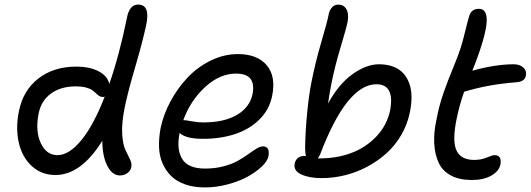

<svg xmlns="http://www.w3.org/2000/svg" viewBox="-20 -779 2335 845"><path d="M224.1 -8.8Q162.6 -8.8 119.9 -48.1Q77.1 -87.4 62.7 -151.4Q48.3 -215.3 63 -288.1Q81.5 -381.8 149.2 -433.8Q216.8 -485.8 314.9 -485.8Q375.5 -485.8 414.8 -464.8Q454.1 -443.8 460.9 -409.2Q505.4 -536.6 539.1 -703.1Q550.3 -758.8 587.9 -758.8Q643.1 -758.8 623 -667Q607.4 -594.2 574.7 -482.9Q542 -371.6 528.8 -306.2Q514.6 -235.4 517.8 -188.5Q521 -141.6 532 -119.1Q543 -96.7 552 -77.9Q561 -59.1 558.1 -44.9Q555.7 -28.8 541.3 -17.8Q526.9 -6.8 507.8 -6.8Q474.1 -6.8 452.4 -49.1Q430.7 -91.3 430.2 -159.2Q336.4 -8.8 224.1 -8.8ZM149.9 -278.8Q134.8 -202.1 159.4 -149.2Q184.1 -96.2 232.9 -96.2Q284.2 -96.2 338.4 -162.6Q392.6 -229 440.9 -354Q437 -352.1 433.1 -352.1Q423.8 -352.1 416.5 -356.9Q409.2 -361.8 402.1 -368.7Q395 -375.5 385.7 -382.3Q376.5 -389.2 357.9 -394Q339.4 -398.9 314 -398.9Q247.1 -398.9 203.9 -366.9Q160.6 -335 149.9 -278.8Z M881.8 45.9Q833.5 45.9 795.4 32.7Q757.3 19.5 733.4 -4.2Q709.5 -27.8 695.3 -60.3Q681.2 -92.8 679.9 -131.6Q678.7 -170.4 686.5 -213.9Q698.7 -273.9 730 -332.3Q761.2 -390.6 805.2 -437.3Q849.1 -483.9 907.5 -512.5Q965.8 -541 1026.9 -541Q1111.8 -541 1153.6 -492.2Q1195.3 -443.4 1177.7 -356.9Q1165.5 -296.4 1121.8 -253.2Q1078.1 -210 1014.6 -189Q951.2 -168 873.5 -168Q797.9 -168 770.5 -193.8Q755.9 -122.1 781.7 -79.6Q807.6 -37.1 882.8 -37.1Q926.3 -37.1 964.1 -47.1Q1002 -57.1 1027.1 -71.5Q1052.2 -85.9 1072.3 -100.3Q1092.3 -114.7 1108.6 -124.8Q1125 -134.8 1136.7 -134.8Q1168.9 -134.8 1161.6 -91.8Q1157.2 -69.8 1131.8 -45.7Q1106.4 -21.5 1069.3 -1.2Q1032.2 19 981.9 32.5Q931.6 45.9 881.8 45.9ZM791.5 -250Q798.3 -250 824.7 -245.1Q851.1 -240.2 874.5 -240.2Q966.3 -240.2 1022.9 -273.4Q1079.6 -306.6 1091.8 -366.2Q1099.6 -409.7 1082.3 -432.4Q1064.9 -455.1 1018.6 -455.1Q947.3 -455.1 882.8 -396Q818.4 -336.9 786.6 -250Z M1395.5 4.9Q1342.3 4.9 1306.6 -11Q1271 -26.9 1276.9 -59.1Q1280.3 -75.2 1291.5 -84Q1302.7 -92.8 1318.8 -92.8Q1323.7 -92.8 1326.7 -91.8Q1322.8 -105 1322.8 -130.9Q1324.2 -208 1332.3 -287.4Q1340.3 -366.7 1350.6 -417Q1367.7 -503.9 1393.8 -592.8Q1419.9 -681.6 1425.8 -711.9Q1428.7 -731.9 1440.2 -745.4Q1451.7 -758.8 1468.8 -758.8Q1492.7 -758.8 1504.4 -739Q1516.1 -719.2 1509.8 -683.1Q1503.9 -653.8 1478.8 -570.6Q1453.6 -487.3 1437.5 -405.8Q1428.2 -356.4 1423.8 -323.2Q1470.2 -408.7 1531.2 -452.4Q1592.3 -496.1 1647.5 -496.1Q1700.2 -496.1 1734.9 -473.4Q1769.5 -450.7 1783.9 -403.6Q1798.3 -356.4 1783.7 -284.2Q1772.9 -231 1745.6 -184.3Q1718.3 -137.7 1679.9 -103.5Q1641.6 -69.3 1595 -44.7Q1548.3 -20 1497.6 -7.6Q1446.8 4.9 1395.5 4.9ZM1388.7 -99.1Q1384.8 -89.8 1378.4 -82H1389.6Q1461.9 -82 1525.6 -105.5Q1589.4 -128.9 1636.7 -178.7Q1684.1 -228.5 1697.8 -296.9Q1716.3 -408.2 1636.7 -408.2Q1506.3 -408.2 1388.7 -99.1Z M2056.6 13.2Q2001.5 13.2 1964.6 -6.6Q1927.7 -26.4 1910.9 -62Q1894 -97.7 1891.1 -146.7Q1888.2 -195.8 1901.4 -254.9Q1912.6 -314.5 1931.6 -369.1Q1950.7 -423.8 1973.9 -479.7Q1997.1 -535.6 2008.3 -570.8Q2018.6 -604.5 2028.8 -647.2Q2039.1 -689.9 2044.4 -706.1Q2053.2 -740.2 2087.4 -740.2Q2149.4 -740.2 2100.6 -584Q2082.5 -525.9 2058.6 -467.8Q2160.6 -496.1 2240.7 -496.1Q2267.6 -496.1 2283.2 -481.7Q2298.8 -467.3 2294.4 -446.8Q2290.5 -419.9 2252.4 -417Q2125.5 -407.2 2022.5 -375Q2001 -313.5 1988.8 -252Q1969.7 -156.2 1989.5 -115.7Q2009.3 -75.2 2066.4 -75.2Q2097.7 -75.2 2122.3 -85.7Q2147 -96.2 2156.7 -96.2Q2189 -96.2 2182.6 -56.2Q2176.8 -25.9 2142.6 -6.3Q2108.4 13.2 2056.6 13.2Z"/></svg>

Font: Shantell Sans Irregular
Style: Italic
Weight: 400
Italic angle: -11.31°
Designer: Stephen Nixon, Anya Danilova, Shantell Martin
Foundry: Arrow Type
Version: Version 1.006;[9816181b4]